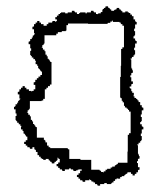

<svg xmlns="http://www.w3.org/2000/svg" viewBox="-20 -590 495 604"><path d="M24 -246H29V-233H32V-225H29V-212H31V-209H34V-204H39V-199H44V-194H47V-191H46V-183H51V-178H54V-170H57V-168H59V-165H61V-162H62V-161H63V-160H66V-149H61V-144H56V-137H61V-132H66V-127H73V-125H74V-122H82V-127H88V-120H91V-118H93V-112H98V-102H103V-97H108V-92H112V-90H116V-87H124V-90H133V-86H136V-84H138V-81H142V-79H143V-76H151V-79H152V-81H156V-84H159V-86H161V-94H163V-92H164V-91H165V-90H168V-79H163V-74H158V-67H163V-62H168V-57H175V-55H176V-52H184V-57H197V-60H203V-57H210V-55H211V-52H219V-54H224V-56H227V-57H237V-53H232V-45H227V-40H222V-33H227V-28H232V-23H239V-21H240V-18H248V-23H261V-26H263V-24H266V-22H268V-19H274V-16H279V-11H285V-9H287V-6H295V-11H308V-14H316V-11H329V-13H332V-16H337V-21H342V-26H347V-29H350V-28H358V-33H363V-36H371V-39H373V-41H376V-43H379V-44H380V-45H381V-48H392V-43H397V-38H404V-43H409V-48H414V-55H416V-56H419V-64H414V-77H411V-83H414V-90H416V-91H419V-99H417V-104H415V-107H414V-133H412V-136H416V-141H421V-146H424V-149H426V-162H423V-170H426V-183H431V-191H428V-193H426V-199H421V-206H424V-209H426V-222H423V-227V-230H426V-243H431V-251H428V-253H426V-259H421V-269H418H416V-272V-274H413V-277H411V-279H408V-282H403V-284V-287H400V-290H401V-298H396V-303H393V-311H390V-313H388V-316V-318H393V-325H395V-326H398V-334H393V-347H390V-353H393V-360H395V-361H398V-369H396V-374H394V-377H393V-403H391V-406H395V-411H400V-416H403V-419H405V-432H402V-440H405V-453H410V-461H407V-463H405V-469H400V-476H403V-479H405V-492H402V-500H405V-513H410V-521H407V-523H405V-529H400V-539H395V-544H390V-549H386V-551H382V-554H374V-551H365V-555H362V-557H360V-560H356V-562H355V-565H347V-562H346V-560H342V-559H339V-557V-556H330V-560H327V-562H325V-565H321V-567H320V-570H312V-567H311V-565H307V-562H304V-560H302V-552H297V-548H289V-546H288V-545H287V-546H282V-551H276V-553H274V-556H266V-551H253V-548H251H249V-551H245H241H232V-549H229V-546H228H222V-551H216V-553H214V-556H206V-551H193V-548H185V-551H172V-549H169V-546H164V-541H159V-536H154V-529H159V-524H157V-522H153V-524H145V-521H144V-519H139H137H132V-514H127V-509H125H122H117V-514H109V-519H104V-524H97V-519H92V-514H87V-507H85V-506H82V-498H87V-485H90V-483H88V-480H86V-478H83V-472H80V-467H75V-461H73V-459H70V-451H75V-438H78V-430H75V-417H77V-414H80V-409H85V-404H90V-399H93V-396H92V-388H97V-383H100V-375H103V-373H105V-370H107V-367H108V-366H109V-365H112V-354H107V-349H102H101V-344H96V-339H91V-332H89V-331H86V-323H91V-309H86V-304H81V-302H79V-304H71V-309H63V-314H58V-319H51V-314H46V-309H41V-302H39V-301H36V-293H41V-280H44V-278H42V-275H40V-273H37V-267H34V-262H29V-256H27V-254H24ZM267 -87H233V-90H198V-92C198 -93 198 -89 198 -90V-120H195V-121H194V-122H193V-124H138V-127H133V-132H128V-142H123V-148H121V-150H118V-157H96V-190H93V-191H92V-192H91V-195H89V-198H87V-200H84V-208H81V-213H77V-224H74V-229H69V-234L64 -237H67V-243H70V-245H72V-248H74V-272H111V-274H116V-279H121V-309H126V-314H131V-319H137V-324H142V-395H139V-396H138V-397H137V-400H135V-403H133V-405H130V-413H127V-418H123V-429H120V-434H115V-439L110 -442H113V-448H116V-450H118V-453H120V-479H157V-484H162V-489H174V-491H175V-492H187V-494H189V-511H194V-516H257V-515H318V-516H319V-518H327V-522H332V-525H335V-521H356V-519H360V-514H365V-509H370V-441H365V-436H361V-383H360V-348H358V-283H360V-281H363V-273H366V-268H370V-257H373V-252H378V-249H381V-247H383V-244H386V-239H391V-171H386V-166H382V-113H381V-78H379C378 -78 382 -78 381 -78H351V-75H350V-74H349V-73H346V-71H343V-69H341V-66H333V-63H328V-59H317V-56H312V-51H307L304 -46V-49H298V-52H296V-54H293V-56H267Z"/></svg>

Font: Camosport
Style: Oln
Weight: 400
Version: Version 001.000